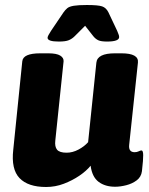

<svg xmlns="http://www.w3.org/2000/svg" viewBox="-20 -738 597 767"><path d="M164 9Q92 9 58 -26.5Q24 -62 33 -140L69 -493Q72 -525 141 -525H173Q206 -525 220.5 -516Q235 -507 234 -493L201 -177Q198 -152 208 -140Q218 -128 246 -128Q270 -128 293.5 -140.5Q317 -153 332 -170L365 -488Q369 -525 439 -525H465Q535 -525 531 -488L496 -159Q493 -130 518 -130Q527 -130 534 -133.5Q541 -137 545 -137Q552 -137 552 -118Q552 -110 551 -94.5Q550 -79 547 -54Q544 -31 526 -17.5Q508 -4 484 2Q460 8 440 8Q400 8 374 -11.5Q348 -31 342 -76Q325 -55 297 -36Q269 -17 235 -4Q201 9 164 9ZM215 -572Q170 -572 170 -587Q170 -594 184 -615L234 -689Q241 -699 249 -705.5Q257 -712 275 -715Q293 -718 327 -718Q372 -718 388 -712.5Q404 -707 413 -689L448 -615Q451 -607 453.5 -601Q456 -595 456 -590Q456 -572 408 -572Q384 -572 373 -577Q362 -582 353 -593L320 -635L278 -593Q268 -583 255 -577.5Q242 -572 215 -572Z"/></svg>

Font: Asap ExtraBold
Style: Italic
Weight: 800
Italic angle: -6°
Designer: Pablo Cosgaya
Foundry: Omnibus-Type
Version: Version 3.001; ttfautohint (v1.8.4.7-5d5b)